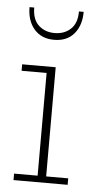

<svg xmlns="http://www.w3.org/2000/svg" viewBox="-47 -619 331 650"><g transform="rotate(5 118.5 -294.0)"><path d="M24 0V-22H104V-371H19V-393H133V-22H208V0ZM119 -485Q76 -485 51.5 -513.5Q27 -542 27 -588H43Q43 -548 64.5 -528Q86 -508 119 -508Q152 -508 173.5 -528Q195 -548 195 -588H211Q211 -542 187 -513.5Q163 -485 119 -485Z"/></g></svg>

Font: Rokkitt Thin
Style: Regular
Weight: 250
Version: Version 3.103